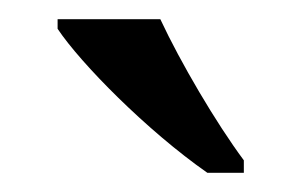

<svg xmlns="http://www.w3.org/2000/svg" viewBox="-20 -786 314 200"><path d="M234 -606V-619C205 -658 168 -721 147 -766H40V-756C64 -720 133 -650 196 -606Z"/></svg>

Font: Liu Chibing Harmony Marks (Sposobin) Font
Style: Regular
Weight: 400
Designer: Liu Chibing
Foundry: Liu Chibing
Version: Version 1.003